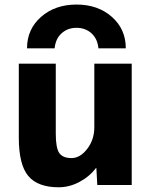

<svg xmlns="http://www.w3.org/2000/svg" viewBox="-20 -792 649 822"><path d="M60.5 -203.1V-519.5H218.8V-219.7Q218.8 -158.2 233.9 -136.7Q249 -115.2 286.1 -115.2Q323.2 -115.2 353.5 -154.8Q383.8 -194.3 383.8 -247.1V-519.5H543.9V0H396.5L392.6 -72.3H390.6Q362.3 -35.2 319.3 -12.7Q276.4 9.8 231.4 9.8Q141.6 9.8 101.1 -38.6Q60.5 -86.9 60.5 -203.1ZM95.7 -585Q95.7 -667 155.8 -719.7Q215.8 -772.5 307.6 -772.5Q399.4 -772.5 459 -719.7Q518.6 -667 518.6 -585H401.4Q397.5 -626 371.6 -649.4Q345.7 -672.9 307.6 -672.9Q269.5 -672.9 243.7 -649.4Q217.8 -626 213.9 -585Z"/></svg>

Font: GenEi M Gothic v2 Heavy
Style: Regular
Weight: 800
Version: Version 2.0